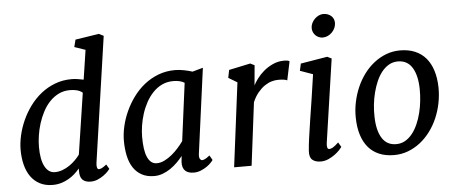

<svg xmlns="http://www.w3.org/2000/svg" viewBox="-53 -933 2537 1069"><g transform="rotate(-5 1216.0 -398.5)"><path d="M201.7 9.8Q160.6 9.8 130.1 -6.1Q99.6 -22 79.6 -50Q59.6 -78.1 49.8 -116.7Q40 -155.3 40 -201.2Q40 -238.8 49.6 -280.8Q59.1 -322.8 77.4 -363.5Q95.7 -404.3 122.8 -441.4Q149.9 -478.5 185.1 -506.6Q220.2 -534.7 263.4 -551.3Q306.6 -567.9 356.9 -567.9Q372.6 -567.9 389.9 -565.4Q407.2 -563 423.8 -559.1L448.7 -723.6L387.7 -744.6L397.9 -785.2L530.3 -805.7L556.2 -792.5L454.6 -92.3Q452.1 -74.7 455.1 -64.9Q458 -55.2 465.3 -55.2Q471.7 -55.2 481.2 -59.6Q490.7 -64 507.8 -77.6L522.9 -51.8Q520 -47.4 510.3 -37.1Q500.5 -26.9 485.8 -16.4Q471.2 -5.9 452.6 2Q434.1 9.8 413.6 9.8Q383.8 9.8 368.2 -5.6Q352.5 -21 353.5 -57.6L353 -68.8Q341.3 -53.7 325.4 -39.6Q309.6 -25.4 290.3 -14.4Q271 -3.4 248.8 3.2Q226.6 9.8 201.7 9.8ZM219.7 -60.1Q241.2 -60.1 262.2 -67.9Q283.2 -75.7 301.5 -88.1Q319.8 -100.6 335.2 -116Q350.6 -131.3 360.8 -146L412.6 -487.3Q398.4 -499 380.6 -503.4Q362.8 -507.8 342.3 -507.8Q307.6 -507.8 279.3 -493.9Q251 -480 228.8 -456.5Q206.5 -433.1 190.4 -402.3Q174.3 -371.6 163.8 -338.4Q153.3 -305.2 148.2 -271.2Q143.1 -237.3 143.1 -207.5Q143.1 -136.2 163.6 -98.1Q184.1 -60.1 219.7 -60.1Z M769.5 9.8Q728.5 9.8 699.5 -6.1Q670.4 -22 652.1 -50Q633.8 -78.1 625.5 -116.7Q617.2 -155.3 617.2 -201.2Q617.2 -238.8 626.7 -280.8Q636.2 -322.8 654.8 -363.5Q673.3 -404.3 700.4 -441.4Q727.5 -478.5 762.7 -506.6Q797.9 -534.7 841.1 -551.3Q884.3 -567.9 934.6 -567.9Q959 -567.9 985.1 -562.7Q1011.2 -557.6 1031.7 -550.8L1090.8 -567.4L1026.9 -92.3Q1024.4 -72.3 1029.8 -63.7Q1035.2 -55.2 1041.5 -55.2Q1048.3 -55.2 1057.9 -59.6Q1067.4 -64 1084.5 -77.6L1099.6 -51.3Q1097.2 -46.9 1087.6 -36.6Q1078.1 -26.4 1063.5 -16.1Q1048.8 -5.9 1029.8 2Q1010.7 9.8 989.7 9.8Q975.1 9.8 962.9 6.1Q950.7 2.4 942.4 -5.4Q934.1 -13.2 929.9 -25.9Q925.8 -38.6 926.8 -56.2L930.2 -88.4Q916 -70.3 898.2 -52.7Q880.4 -35.2 859.9 -21.2Q839.4 -7.3 816.4 1.2Q793.5 9.8 769.5 9.8ZM789.6 -60.1Q810.5 -60.1 832.3 -70.8Q854 -81.5 874 -97.9Q894 -114.3 911.1 -133.8Q928.2 -153.3 940.4 -170.4L982.4 -492.7Q969.2 -501 953.4 -504.4Q937.5 -507.8 919.4 -507.8Q884.8 -507.8 856.4 -494.1Q828.1 -480.5 806.2 -457.5Q784.2 -434.6 767.8 -404.8Q751.5 -375 741 -342Q730.5 -309.1 725.3 -275.6Q720.2 -242.2 720.2 -212.4Q720.2 -176.8 724.1 -148.7Q728 -120.6 736.6 -100.8Q745.1 -81.1 758.1 -70.6Q771 -60.1 789.6 -60.1Z M1275.4 -469.7 1226.6 -499 1235.4 -542.5 1355.5 -567.9 1378.9 -556.2 1368.7 -444.3Q1376 -459.5 1391.4 -480.5Q1406.7 -501.5 1429.2 -520.8Q1451.7 -540 1481 -553.7Q1510.3 -567.4 1544.9 -567.4Q1552.2 -567.4 1561.5 -566.2Q1570.8 -564.9 1574.7 -561L1552.7 -456.5Q1538.6 -463.9 1502.4 -463.9Q1484.9 -463.9 1465.3 -458.3Q1445.8 -452.6 1426.5 -439.5Q1407.2 -426.3 1389.2 -404.8Q1371.1 -383.3 1357.4 -351.6L1313.5 0H1215.8Z M1638.2 -55.2Q1640.1 -84.5 1646.2 -127.9Q1652.3 -171.4 1660.6 -225.8Q1668.9 -280.3 1679 -344Q1689 -407.7 1698.7 -478L1627.4 -503.4L1636.2 -543L1785.6 -567.9L1809.6 -556.2L1741.7 -92.3Q1736.3 -55.2 1752.9 -55.2Q1760.7 -55.2 1772.5 -61.5Q1784.2 -67.9 1804.7 -87.4L1820.3 -61Q1816.9 -55.7 1805.9 -43.9Q1794.9 -32.2 1778.8 -20.3Q1762.7 -8.3 1742.4 0.7Q1722.2 9.8 1699.7 9.8Q1668.9 9.8 1652.3 -4.9Q1635.7 -19.5 1638.2 -55.2ZM1770.5 -676.8Q1758.8 -676.8 1748.3 -681.4Q1737.8 -686 1730.2 -693.6Q1722.7 -701.2 1718 -711.7Q1713.4 -722.2 1713.4 -733.9Q1713.4 -748.5 1719.7 -761.7Q1726.1 -774.9 1736.3 -785.2Q1746.6 -795.4 1759.3 -801.3Q1772 -807.1 1784.7 -807.1Q1798.3 -807.1 1809.6 -802.7Q1820.8 -798.3 1828.9 -791Q1836.9 -783.7 1841.1 -773.7Q1845.2 -763.7 1845.2 -752.4Q1845.2 -737.8 1839.1 -724.1Q1833 -710.4 1822.8 -700Q1812.5 -689.5 1799.1 -683.1Q1785.6 -676.8 1770.5 -676.8Z M1914.6 -214.4Q1913.6 -258.8 1922.6 -302.2Q1931.6 -345.7 1948.7 -385Q1965.8 -424.3 1990.7 -457.8Q2015.6 -491.2 2046.9 -515.6Q2078.1 -540 2114.7 -554Q2151.4 -567.9 2192.9 -567.9Q2239.7 -567.9 2275.6 -552.7Q2311.5 -537.6 2336.2 -508.8Q2360.8 -480 2374 -438.2Q2387.2 -396.5 2388.2 -343.3Q2388.7 -298.8 2379.9 -255.4Q2371.1 -211.9 2354 -172.6Q2336.9 -133.3 2312 -100.1Q2287.1 -66.9 2255.9 -42.5Q2224.6 -18.1 2187.7 -4.2Q2150.9 9.8 2109.4 9.8Q2062.5 9.8 2026.6 -5.4Q1990.7 -20.5 1966.3 -49.1Q1941.9 -77.6 1928.7 -119.4Q1915.5 -161.1 1914.6 -214.4ZM2126.5 -49.8Q2154.3 -49.8 2176.8 -62.7Q2199.2 -75.7 2216.8 -97.9Q2234.4 -120.1 2247.3 -149.4Q2260.3 -178.7 2268.3 -211.2Q2276.4 -243.7 2280 -277.6Q2283.7 -311.5 2283.2 -342.8Q2282.2 -420.4 2255.1 -464.1Q2228 -507.8 2175.3 -507.8Q2147.5 -507.8 2125 -494.9Q2102.5 -481.9 2085 -460Q2067.4 -438 2054.7 -408.7Q2042 -379.4 2033.7 -346.9Q2025.4 -314.5 2021.7 -280.5Q2018.1 -246.6 2019 -215.3Q2020 -137.2 2046.9 -93.5Q2073.7 -49.8 2126.5 -49.8Z"/></g></svg>

Font: Merriweather
Style: Italic
Weight: 400
Italic angle: -7°
Designer: Eben Sorkin ( eben@eyebytes.com )
Foundry: Eben Sorkin ( eben@eyebytes.com )
Version: Version 1.005; ttfautohint (v0.97) -l 13 -r 13 -G 200 -x 24 